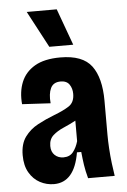

<svg xmlns="http://www.w3.org/2000/svg" viewBox="-54 -795 563 848"><g transform="rotate(-5 227.0 -371.0)"><path d="M151 13Q118 13 89 -2.5Q60 -18 42 -49Q24 -80 24 -126Q24 -176 46.5 -207Q69 -238 104.5 -257Q140 -276 179 -291Q219 -306 244.5 -322.5Q270 -339 270 -377Q270 -401 258 -418.5Q246 -436 219 -436Q187 -436 175 -411Q163 -386 167 -344L41 -351Q36 -406 53.5 -449Q71 -492 113.5 -517Q156 -542 227 -542Q326 -542 365.5 -489Q405 -436 405 -334V-183Q405 -157 407 -123.5Q409 -90 413 -57Q417 -24 421 0H303Q294 -33 290 -60Q286 -87 283 -118H264Q242 13 151 13ZM203 -101Q231 -101 246 -120Q261 -139 269 -167V-258Q243 -244 215 -232Q187 -220 168 -203Q149 -186 149 -156Q149 -130 164.5 -115.5Q180 -101 203 -101ZM183 -593 97 -755H230L289 -593Z"/></g></svg>

Font: Bricolage Grotesque 12pt Condensed Bricolage Grotesque 10pt Condensed Regular
Style: Bold
Weight: 700
Width: 3
Designer: Mathieu Triay
Foundry: Atelier Triay
Version: Version 1.001; ttfautohint (v1.8.4.7-5d5b);gftools[0.9.33.de